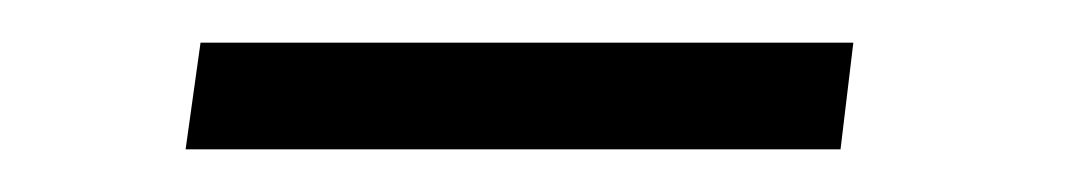

<svg xmlns="http://www.w3.org/2000/svg" viewBox="-20 -297 499 90"><path d="M380 -277 374 -227H67L74 -277Z"/></svg>

Font: Exo 2 Light
Style: Italic
Weight: 300
Italic angle: -8°
Designer: Natanael Gama
Foundry: Natanael Gama
Version: Version 2.010